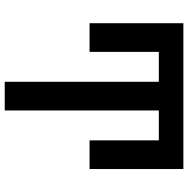

<svg xmlns="http://www.w3.org/2000/svg" viewBox="-12 -548 775 790"><g transform="rotate(90 375.0 -152.5)"><path d="M316 215V-419H193V-134H75V-520H675V-134H557V-419H434V215Z"/></g></svg>

Font: Iosevka Book
Style: Bold
Weight: 700
Designer: Belleve Invis
Foundry: Belleve Invis
Version: Version 28.0.7; ttfautohint (v1.8.3)